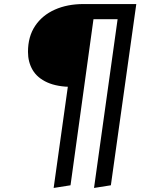

<svg xmlns="http://www.w3.org/2000/svg" viewBox="-20 -709 769 944"><path d="M391 -689.1H650.1L525.1 202L442.3 215.1L558.2 -614.5H439.6L326.7 202L243.8 215.1L363.9 -642.2ZM391 -689.1 337.7 -281.7Q261.7 -281.7 212.7 -303.7Q163.7 -325.7 140.6 -364.7Q117.6 -403.8 117.6 -453.9Q117.6 -529 152.6 -581.5Q187.7 -634 249.3 -661.5Q310.9 -689.1 391 -689.1Z"/></svg>

Font: Fira Sans Variable
Style: Italic
Weight: 397
Italic angle: -8°
Designer: Carrois Corporate & Edenspiekermann AG
Foundry: Carrois Corporate GbR & Edenspiekermann AG
Version: Version 4.202